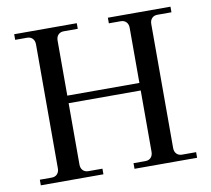

<svg xmlns="http://www.w3.org/2000/svg" viewBox="-78 -788 964 876"><g transform="rotate(-10 404.0 -350.0)"><path d="M42 0V-26H97Q113 -26 122.5 -36Q132 -46 132 -63V-637Q132 -654 122.5 -664Q113 -674 97 -674H42V-700H332V-674H267Q251 -674 241.5 -664Q232 -654 232 -637V-382H566V-637Q566 -654 556.5 -664Q547 -674 531 -674H476V-700H766V-674H701Q685 -674 675.5 -664Q666 -654 666 -637V-63Q666 -46 675.5 -36Q685 -26 701 -26H766V0H476V-26H531Q547 -26 556.5 -36Q566 -46 566 -63V-347H232V-63Q232 -46 241.5 -36Q251 -26 267 -26H332V0Z"/></g></svg>

Font: Bentinck
Style: Regular
Weight: 400
Designer: Jörg Drees
Foundry: Jörg Drees
Version: Version 1.000; ttfautohint (v1.8.4.7-5d5b)